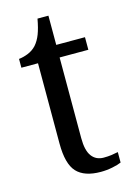

<svg xmlns="http://www.w3.org/2000/svg" viewBox="-105 -715 541 781"><g transform="rotate(-15 165.0 -324.5)"><path d="M221 10Q152 10 120 -24.5Q88 -59 88 -145V-483H18V-520Q37 -522 57 -530Q77 -538 92 -554Q107 -571 116.5 -595.5Q126 -620 133 -659H179V-536H300V-483H179V-143Q179 -91 197 -67Q215 -43 247 -43Q265 -43 279.5 -45Q294 -47 308 -50V-6Q295 0 270.5 5Q246 10 221 10Z"/></g></svg>

Font: Noto Serif SemiCondensed
Style: Regular
Weight: 400
Width: 4
Designer: Monotype Design Team
Foundry: Monotype Imaging Inc.
Version: Version 2.013